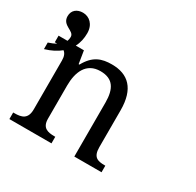

<svg xmlns="http://www.w3.org/2000/svg" viewBox="-154 -888 1087 1063"><g transform="rotate(30 390.0 -357.0)"><path d="M612 -42C567 -42 537 -51 537 -114V-350C537 -487 474 -546 369 -546C305 -546 254 -530 213 -455H208L195 -536H143C158 -564 164 -595 164 -627C164 -683 128 -714 87 -714C50 -714 22 -693 22 -655C22 -594 95 -603 95 -563C95 -553 93 -544 90 -536H33V-494H38H48C35 -486 19 -479 0 -473V-431C41 -443 73 -460 97 -480C110 -470 118 -454 118 -426V-114C118 -51 81 -42 36 -42H28V0H297V-42H292C248 -42 212 -50 212 -109V-320C212 -406 242 -482 333 -482C414 -482 443 -432 443 -345V0H617V-42Z"/></g></svg>

Font: Noto Serif Thai
Style: Regular
Weight: 400
Designer: Monotype Design Team
Foundry: Monotype Imaging Inc.
Version: Version 1.901